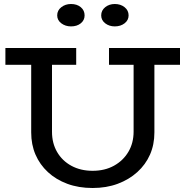

<svg xmlns="http://www.w3.org/2000/svg" viewBox="-20 -926 927 960"><path d="M443 14Q373 14 316.5 -7Q260 -28 219.5 -65.5Q179 -103 157.5 -153Q136 -203 136 -264V-641H240V-267Q240 -210 265.5 -166Q291 -122 337 -97Q383 -72 443 -72Q504 -72 550 -97.5Q596 -123 622 -167Q648 -211 648 -268V-641H752V-264Q752 -203 730 -153Q708 -103 666.5 -65.5Q625 -28 568.5 -7Q512 14 443 14ZM7 -602V-686H361V-602ZM525 -602V-686H880V-602ZM554 -794Q526 -794 506 -809.5Q486 -825 486 -849Q486 -874 506 -890Q526 -906 554 -906Q583 -906 603 -890Q623 -874 623 -849Q623 -825 603 -809.5Q583 -794 554 -794ZM335 -794Q307 -794 286.5 -809.5Q266 -825 266 -849Q266 -874 286.5 -890Q307 -906 335 -906Q365 -906 384 -890Q403 -874 403 -849Q403 -825 384 -809.5Q365 -794 335 -794Z"/></svg>

Font: BioRhyme ExtraBold
Style: Regular
Weight: 400
Version: Version 1.600;gftools[0.9.33]